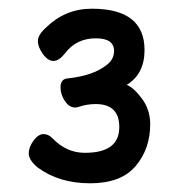

<svg xmlns="http://www.w3.org/2000/svg" viewBox="-20 -736 420 441"><path d="M67 -351Q46 -368 46 -384Q46 -398 57 -413Q68 -428 80 -428Q91 -428 100 -419Q132 -385 175 -385Q254 -385 254 -444Q254 -497 200 -497Q179 -497 159 -490L153 -489Q139 -489 129 -504Q119 -519 119 -535Q119 -555 136 -556Q193 -562 224 -586Q242 -599 242 -619Q242 -648 200 -648Q155 -648 129 -613Q115 -596 103 -596Q90 -596 78.5 -612Q67 -628 67 -642Q67 -656 86 -673Q130 -716 191 -716Q312 -716 312 -621Q312 -566 271 -541Q287 -535 306 -509.5Q325 -484 325 -451Q325 -394 291.5 -354.5Q258 -315 187 -315Q116 -315 67 -351Z"/></svg>

Font: ToneOZ-Pinyin-WenKai-Medium
Style: Medium
Weight: 700
Designer: Fontworks Inc.
Foundry: ToneOZ
Version: Version 0.240331